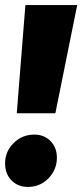

<svg xmlns="http://www.w3.org/2000/svg" viewBox="-28 -716 324 756"><path d="M38 -270 72 -696H276L190 -270ZM-8 -73Q-8 -119 25.5 -152.5Q59 -186 107 -186Q146 -186 171 -160.5Q196 -135 196 -95Q196 -48 163 -14Q130 20 82 20Q42 20 17 -6Q-8 -32 -8 -73Z"/></svg>

Font: Fira Sans Black
Style: Italic
Weight: 900
Italic angle: -8°
Designer: Carrois Corporate & Edenspiekermann AG
Foundry: Carrois Corporate GbR & Edenspiekermann AG
Version: Version 4.203